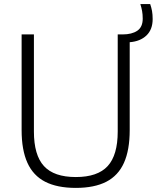

<svg xmlns="http://www.w3.org/2000/svg" viewBox="-20 -908 765 937"><path d="M350 9Q259 9 200.5 -21Q142 -51 113.8 -113.5Q85.5 -176 85.5 -273V-740H145.5V-266Q145.5 -151 194.5 -97.5Q243.5 -44 350 -44Q456.5 -44 505.5 -97.5Q554.5 -151 554.5 -266V-740H578Q623.5 -740 650 -758Q676.5 -776 676.5 -817Q676.5 -837.5 673.5 -854Q670.5 -870.5 665 -888H713Q719 -870.5 722 -853.8Q725 -837 725 -815Q725 -764 694.8 -735Q664.5 -706 613 -702V-273Q613 -176 585 -113.5Q557 -51 498.8 -21Q440.5 9 350 9Z"/></svg>

Font: Encode Sans SC Condensed Thin Light
Style: Regular
Weight: 300
Version: Version 3.002